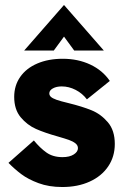

<svg xmlns="http://www.w3.org/2000/svg" viewBox="-20 -740 513 771"><path d="M14 -86 116 -176Q140.5 -146 166.5 -127.5Q192.5 -109 231 -109Q259.5 -109 276.2 -119.8Q293 -130.5 293 -145Q293 -156.5 282.8 -164.5Q272.5 -172.5 257 -178Q241.5 -183.5 212 -192Q160 -206.5 124.5 -222.2Q89 -238 63 -269.2Q37 -300.5 37 -351Q37 -396.5 61.2 -431.2Q85.5 -466 129.8 -485Q174 -504 232 -504Q293 -504 342.5 -480.8Q392 -457.5 421 -415L329 -341Q311 -365 283.8 -379Q256.5 -393 228 -393Q206.5 -393 192.2 -385Q178 -377 178 -365Q178 -357 184.5 -351Q191 -345 207.2 -339.2Q223.5 -333.5 255 -326Q310 -312.5 347.5 -297.2Q385 -282 413 -249.2Q441 -216.5 441 -162Q441 -111 414.5 -71.8Q388 -32.5 340.2 -10.8Q292.5 11 230 11Q176.5 11 134.8 -4.5Q93 -20 65.8 -40.5Q38.5 -61 14 -86ZM237 -720 397 -537H278L237 -593L196 -537H77Z"/></svg>

Font: HK Grotesk Black
Style: Regular
Weight: 900
Designer: Alfredo Marco Pradil
Foundry: Hanken Design Co.
Version: Version 3.001